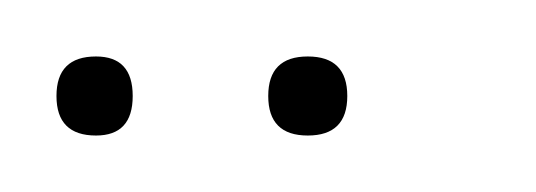

<svg xmlns="http://www.w3.org/2000/svg" viewBox="-20 -298 190 68"><path d="M14 -250Q0 -250 0 -264Q0 -278 14 -278Q27 -278 27 -264Q27 -250 14 -250ZM89 -250Q75 -250 75 -264Q75 -278 89 -278Q103 -278 103 -264Q103 -250 89 -250Z"/></svg>

Font: FRB American Cursive Just Xheight
Style: Italic
Weight: 400
Italic angle: -25°
Version: Version 2.0;Modular Font Editor K font №1